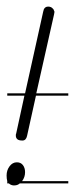

<svg xmlns="http://www.w3.org/2000/svg" viewBox="-22 -570 227 582"><path d="M143 -535V-533Q143 -531 142.5 -530.5Q142 -530 142 -527L88 -287H185V-280H87L60 -158Q57 -144 46 -144Q35 -144 30.5 -148Q26 -152 26 -159Q26 -165 27 -165L52 -280H0V-287H54L109 -535L111 -542Q115 -550 124 -550Q133 -550 138 -544Q139 -543 140 -542ZM185 -14H38Q31 -8 22 -8H18Q10 -9 5 -14H0V-21Q-2 -28 -2 -38Q-2 -54 7 -66Q16 -78 29 -78Q41 -78 47.5 -69.5Q54 -61 54 -48Q54 -33 45 -21H185Z"/></svg>

Font: Gruenewald VA 3. Klasse
Style: Regular
Weight: 400
Designer: Peter Wiegel
Foundry: Peter Wiegel, nach dem Schriftentwurf von Dr. H. Gr¸newald
Version: Version 0.007